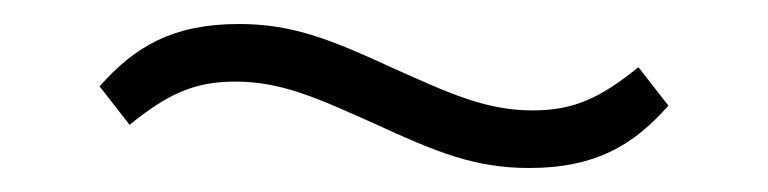

<svg xmlns="http://www.w3.org/2000/svg" viewBox="-20 -385 640 160"><path d="M421 -245C376 -245 344 -258 292 -282C245 -303 215 -317 176 -317C141 -317 119 -306 88 -281L63 -313C92 -346 124 -365 179 -365C224 -365 256 -352 308 -328C355 -307 385 -293 424 -293C459 -293 481 -304 512 -329L537 -297C508 -264 476 -245 421 -245Z"/></svg>

Font: Plexus Sans Light
Style: Regular
Weight: 300
Version: Version 2.001;PS 002.001;hotconv 1.0.70;makeotf.lib2.5.58329